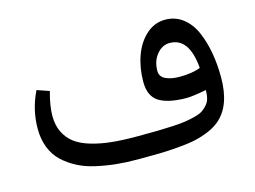

<svg xmlns="http://www.w3.org/2000/svg" viewBox="-75 -625 993 749"><g transform="rotate(-15 422.0 -250.5)"><path d="M638.7 -270Q689.5 -270 723.1 -283.2Q712.9 -407.7 634.3 -407.7Q604 -407.7 582 -380.9Q560.1 -354 560.1 -314.5Q560.1 -291 582.5 -280.5Q605 -270 638.7 -270ZM640.6 -183.1Q567.9 -184.1 532 -207Q496.1 -230 496.1 -287.1Q496.1 -343.3 513.2 -391.4Q530.3 -439.5 563.7 -469.7Q597.2 -500 640.6 -500Q681.2 -500 711.9 -476.3Q742.7 -452.6 760 -412.6Q777.3 -372.6 785.6 -325.7Q793.9 -278.8 793.9 -226.1Q793.9 -111.3 732.4 -60.1Q712.9 -43.9 685.8 -32.7Q658.7 -21.5 630.6 -15.4Q602.5 -9.3 561.3 -5.9Q520 -2.4 485.6 -1.7Q451.2 -1 398.4 -1Q352.1 -1 311.5 -5.1Q271 -9.3 230.7 -18.3Q190.4 -27.3 158.7 -43.9Q127 -60.5 102.3 -83.7Q77.6 -106.9 64.2 -140.9Q50.8 -174.8 50.8 -217.3Q50.8 -294.4 85.4 -364.7L134.8 -347.7Q119.1 -291.5 119.1 -251Q119.1 -212.9 133.1 -184.6Q147 -156.2 171.6 -137.9Q196.3 -119.6 234.6 -108.4Q272.9 -97.2 316.9 -92.8Q360.8 -88.4 418 -88.4Q464.8 -88.4 496.1 -88.9Q527.3 -89.4 560.3 -91.1Q593.3 -92.8 613.8 -95.9Q634.3 -99.1 654.8 -104.5Q675.3 -109.9 686.5 -117.4Q697.8 -125 707 -136Q716.3 -147 720 -161.1Q723.6 -175.3 723.6 -193.8Q668.5 -183.1 640.6 -183.1Z"/></g></svg>

Font: Sahel FD
Style: FD
Weight: 400
Foundry: Saber Rastikerdar (saber.rastikerdar@gmail.com)
Version: Version 3.3.1